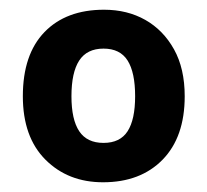

<svg xmlns="http://www.w3.org/2000/svg" viewBox="-20 -742 426 395"><path d="M360 -544Q360 -460 314.5 -413.5Q269 -367 192 -367Q120 -367 73.5 -413.5Q27 -460 27 -544Q27 -630 71.5 -676Q116 -722 194 -722Q242 -722 279 -701Q316 -680 338 -640.5Q360 -601 360 -544ZM127 -544Q127 -496 143 -472Q159 -448 193 -448Q227 -448 242.5 -472Q258 -496 258 -544Q258 -593 242.5 -617.5Q227 -642 193 -642Q159 -642 143 -617.5Q127 -593 127 -544Z"/></svg>

Font: Noto Sans Symbols
Style: Bold
Weight: 700
Version: Version 2.002